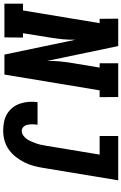

<svg xmlns="http://www.w3.org/2000/svg" viewBox="208 -984 783 1240"><g transform="rotate(90 600.0 -363.5)"><path d="M3 0V-120H47L129 -615H101L100 -735H277L373 -275Q372 -316 376 -357.5Q380 -399 387 -441L416 -615H388V-735H606L607 -615H563L461 0H332L236 -460Q237 -419 233 -377.5Q229 -336 222 -294L194 -120H222L221 0ZM825 8Q795 8 767 2.5Q739 -3 715.5 -17Q692 -31 675 -52.5Q658 -74 649 -100Q640 -126 637.5 -155Q635 -184 639 -214H785Q783 -203 782.5 -192Q782 -181 782.5 -170.5Q783 -160 785 -150Q787 -140 792 -131.5Q797 -123 805.5 -117.5Q814 -112 825 -112Q841 -112 855.5 -122.5Q870 -133 879 -147Q888 -161 894.5 -176.5Q901 -192 906.5 -207.5Q912 -223 915 -239Q918 -255 921 -271L978 -615H858V-735H1144L1064 -251Q1059 -220 1051 -189.5Q1043 -159 1028.5 -130Q1014 -101 993.5 -74.5Q973 -48 945.5 -28.5Q918 -9 886.5 -0.5Q855 8 825 8Z"/></g></svg>

Font: Iosevka Etoile Heavy
Style: Italic
Weight: 900
Italic angle: -9°
Designer: Belleve Invis
Foundry: Belleve Invis
Version: Version 22.1.2; ttfautohint (v1.8.4)